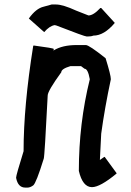

<svg xmlns="http://www.w3.org/2000/svg" viewBox="-20 -852 585 855"><path d="M362.3 -651.4Q376.5 -651.4 450.2 -592.8Q473.6 -517.6 473.6 -499Q446.3 -371.1 430.7 -256.8L424.8 -139.6L444.3 -153.3H446.3L499 -81.1V-79.1Q425.8 -18.6 389.6 -18.6Q348.1 -18.6 331.1 -90.8Q331.1 -302.2 379.9 -499Q371.6 -545.9 356.4 -545.9L340.8 -557.6H293.9Q252.9 -545.4 252.9 -530.3Q192.4 -446.8 192.4 -426.8Q178.7 -154.8 174.8 -145.5Q141.1 -36.6 127.9 -26.4Q114.3 -16.6 102.5 -16.6H92.8Q60.1 -16.6 51.8 -59.6V-61.5Q51.8 -71.8 85 -178.7Q85 -379.4 127.9 -647.5L129.9 -649.4Q219.7 -637.7 219.7 -633.8V-631.8L217.8 -629.9V-627.9H219.7Q258.3 -651.4 321.3 -651.4ZM210 -832H229.5Q259.8 -832 319.3 -804.7L374 -783.2Q396 -783.2 426.8 -816.4H430.7L491.2 -750Q443.8 -693.4 395.5 -693.4Q386.7 -689.5 370.1 -689.5H366.2Q356.9 -689.5 231.4 -738.3L223.6 -740.2Q200.2 -736.3 176.8 -709L108.4 -769.5Q140.1 -814.5 174.8 -822.3Z"/></svg>

Font: ww_drahtTSB
Style: Regular
Weight: 400
Designer: Dr. Wolfgang Wiebecke
Version: Version 1.06 May 21, 2010, initial release